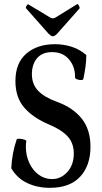

<svg xmlns="http://www.w3.org/2000/svg" viewBox="-20 -888 491 921"><path d="M219 13Q159 13 110.5 -10Q62 -33 34 -81Q36 -119 42.5 -153Q49 -187 60 -219Q61 -223 73 -222.5Q85 -222 96 -218.5Q107 -215 106 -210Q105 -205 104.5 -198Q104 -191 104 -185Q104 -142 120.5 -106.5Q137 -71 165.5 -50Q194 -29 230 -29Q272 -29 303 -63Q334 -97 334 -152Q334 -201 305 -233Q276 -265 217 -290Q140 -322 97 -371Q54 -420 54 -499Q54 -586 106.5 -631Q159 -676 243 -676Q286 -676 324.5 -663.5Q363 -651 394 -624Q394 -595 390 -567Q386 -539 380 -510Q379 -504 369 -504Q359 -504 349.5 -507.5Q340 -511 340 -517Q341 -567 311.5 -602.5Q282 -638 230 -638Q182 -638 157.5 -608.5Q133 -579 133 -532Q133 -484 163 -452.5Q193 -421 255 -399Q331 -371 372.5 -318.5Q414 -266 414 -184Q414 -94 364.5 -40.5Q315 13 219 13ZM233 -714Q226 -714 214 -725L106 -847Q101 -852 108 -861Q113 -869 116 -867L219 -805Q225 -800 233 -800Q241 -800 248 -805L350 -868Q354 -870 359 -860Q364 -850 361 -847L253 -725Q242 -714 233 -714Z"/></svg>

Font: Junicode Two Beta Condensed Medium
Style: Regular
Weight: 500
Width: 3
Designer: Peter S. Baker
Foundry: Briery Creek Software
Version: Version 1.053; ttfautohint (v1.8.4)